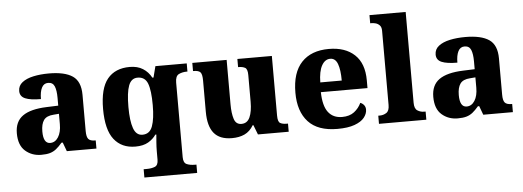

<svg xmlns="http://www.w3.org/2000/svg" viewBox="-58 -933 3641 1337"><g transform="rotate(-5 1762.5 -265.0)"><path d="M200 10Q135 10 89 -30Q43 -70 43 -154Q43 -236 98 -275Q153 -314 265 -318L347 -321V-375Q347 -428 335 -456.5Q323 -485 290 -485Q260 -485 245.5 -456Q231 -427 231 -377Q158 -377 121.5 -392.5Q85 -408 85 -446Q85 -483 114.5 -506Q144 -529 193 -539.5Q242 -550 301 -550Q412 -550 467 -512.5Q522 -475 522 -381V-128Q522 -87 535 -72Q548 -57 582 -57H586V0H379L356 -62H347Q324 -35 304.5 -19.5Q285 -4 261 3Q237 10 200 10ZM269 -67Q304 -67 325.5 -101Q347 -135 347 -191V-264L310 -261Q260 -258 240.5 -230.5Q221 -203 221 -151Q221 -67 269 -67Z M901 230V172H923Q956 172 979.5 162.5Q1003 153 1003 114V54Q1003 25 1005.5 -6.5Q1008 -38 1010 -61H1003Q983 -31 948 -10.5Q913 10 858 10Q762 10 709 -57.5Q656 -125 656 -270Q656 -414 710 -480Q764 -546 866 -546Q920 -546 957.5 -522.5Q995 -499 1017 -458H1025L1045 -536H1264V-479H1260Q1228 -479 1203.5 -467Q1179 -455 1179 -409V112Q1179 152 1202.5 162Q1226 172 1259 172H1270V230ZM914 -68Q965 -68 984 -120Q1003 -172 1003 -267Q1003 -370 984.5 -418.5Q966 -467 914 -467Q870 -467 851.5 -418.5Q833 -370 833 -269Q833 -172 851.5 -120Q870 -68 914 -68Z M1533 10Q1448 10 1407.5 -39Q1367 -88 1367 -189V-407Q1367 -450 1355 -464.5Q1343 -479 1306 -479H1303V-536H1543V-226Q1543 -162 1556 -122.5Q1569 -83 1607 -83Q1648 -83 1666 -123Q1684 -163 1684 -231V-418Q1684 -460 1666.5 -469.5Q1649 -479 1622 -479H1618V-536H1859V-119Q1859 -76 1875.5 -66.5Q1892 -57 1920 -57H1930V0H1715L1689 -67H1684Q1659 -25 1621.5 -7.5Q1584 10 1533 10Z M2270 10Q2134 10 2067 -62.5Q2000 -135 2000 -266Q2000 -407 2067.5 -478.5Q2135 -550 2258 -550Q2372 -550 2437.5 -489Q2503 -428 2503 -309V-255H2177Q2179 -159 2213 -114.5Q2247 -70 2310 -70Q2362 -70 2394.5 -95Q2427 -120 2444 -157Q2460 -151 2470 -138Q2480 -125 2480 -107Q2480 -78 2458.5 -51Q2437 -24 2390.5 -7Q2344 10 2270 10ZM2329 -323Q2329 -398 2313.5 -439.5Q2298 -481 2262 -481Q2225 -481 2202.5 -440.5Q2180 -400 2179 -323Z M2561 0V-57H2572Q2597 -57 2618 -70.5Q2639 -84 2639 -125V-644Q2639 -670 2626.5 -682.5Q2614 -695 2598.5 -699Q2583 -703 2572 -703H2561V-760H2814V-125Q2814 -84 2835 -70.5Q2856 -57 2881 -57H2892V0Z M3111 10Q3046 10 3000 -30Q2954 -70 2954 -154Q2954 -236 3009 -275Q3064 -314 3176 -318L3258 -321V-375Q3258 -428 3246 -456.5Q3234 -485 3201 -485Q3171 -485 3156.5 -456Q3142 -427 3142 -377Q3069 -377 3032.5 -392.5Q2996 -408 2996 -446Q2996 -483 3025.5 -506Q3055 -529 3104 -539.5Q3153 -550 3212 -550Q3323 -550 3378 -512.5Q3433 -475 3433 -381V-128Q3433 -87 3446 -72Q3459 -57 3493 -57H3497V0H3290L3267 -62H3258Q3235 -35 3215.5 -19.5Q3196 -4 3172 3Q3148 10 3111 10ZM3180 -67Q3215 -67 3236.5 -101Q3258 -135 3258 -191V-264L3221 -261Q3171 -258 3151.5 -230.5Q3132 -203 3132 -151Q3132 -67 3180 -67Z"/></g></svg>

Font: Noto Serif Tamil ExtraBold
Style: Regular
Weight: 800
Designer: Indian Type Foundry, Tom Grace, and the Monotype Design Team
Foundry: Monotype Imaging Inc.
Version: Version 2.004; ttfautohint (v1.8.4.7-5d5b)